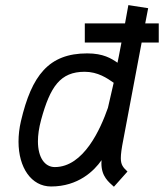

<svg xmlns="http://www.w3.org/2000/svg" viewBox="-20 -709 627 734"><path d="M137.2 -251C171.9 -377.9 210.4 -434.6 303.7 -434.6C354.5 -434.6 390.1 -409.7 414.6 -392.6L392.6 -296.9C364.3 -215.8 299.8 -70.3 189.5 -70.3C151.4 -70.3 125 -106.4 125 -168.9C125 -192.9 128.9 -220.2 137.2 -251ZM521.5 -546.4H586.9V-619.6H535.2L546.4 -677.7L470.7 -689.5C470.2 -686 464.8 -656.2 458 -619.6H304.2V-546.4H444.3C437 -506.8 430.2 -473.6 429.2 -469.2C405.8 -485.4 375 -504.9 313.5 -504.9C166.5 -504.9 101.1 -420.9 60.1 -246.1C53.7 -218.8 50.8 -192.4 50.8 -167.5C50.8 -68.4 99.6 3.9 175.3 3.9C278.8 3.9 339.8 -55.7 368.2 -96.7C367.7 -92.3 367.7 -88.4 367.7 -84.5C367.7 -34.2 395.5 -13.2 415.5 4.9L467.3 -53.2C450.2 -69.3 441.9 -79.1 441.9 -104.5C441.9 -120.1 444.8 -141.6 451.2 -173.8Z"/></svg>

Font: Fantasque Sans Mono
Style: RegItalic
Weight: 400
Italic angle: -11°
Monospace: yes
Designer: Jany Belluz
Version: Version 1.6.3